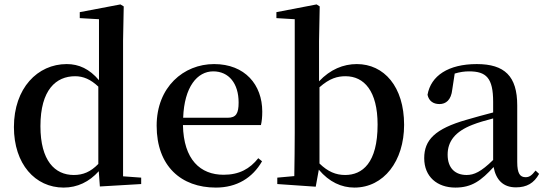

<svg xmlns="http://www.w3.org/2000/svg" viewBox="-20 -833 2466 869"><path d="M432 11 619 0V-29L537 -35V-649L540 -804L525 -813L341 -778V-751L428 -746V-470C385 -521 337 -543 282 -543C150 -543 43 -434 43 -258C43 -91 139 16 268 16C330 16 384 -10 427 -58ZM425 -91C390 -55 356 -41 314 -41C228 -41 163 -106 163 -262C163 -427 234 -488 320 -488C357 -488 390 -474 425 -441Z M957 16C1052 16 1123 -28 1166 -103L1149 -117C1111 -69 1063 -42 992 -42C887 -42 811 -110 808 -267H1161C1165 -284 1167 -303 1167 -328C1167 -449 1089 -543 949 -543C811 -543 689 -439 689 -264C689 -81 800 16 957 16ZM809 -300C814 -440 873 -510 945 -510C1016 -510 1060 -455 1060 -369C1060 -320 1049 -300 1010 -300Z M1584 16C1717 16 1809 -104 1809 -268C1809 -441 1718 -543 1595 -543C1534 -543 1475 -519 1424 -465V-647L1427 -804L1413 -813L1231 -778V-751L1314 -746V-232C1314 -177 1313 -93 1312 -36L1235 -29V0L1409 12L1423 -65C1470 -9 1526 16 1584 16ZM1426 -438C1472 -479 1508 -488 1544 -488C1628 -488 1689 -421 1689 -269C1689 -95 1620 -41 1542 -41C1500 -41 1464 -56 1426 -93Z M2315 15C2364 15 2397 -4 2420 -46L2404 -61C2386 -38 2375 -31 2359 -31C2334 -31 2321 -47 2321 -100V-356C2321 -488 2264 -543 2138 -543C2009 -543 1930 -490 1915 -404C1921 -376 1941 -362 1969 -362C1998 -362 2022 -380 2027 -428L2038 -500C2061 -507 2082 -510 2103 -510C2181 -510 2212 -480 2212 -372V-324C2171 -313 2128 -302 2092 -291C1948 -250 1900 -199 1900 -117C1900 -33 1959 16 2041 16C2116 16 2158 -16 2214 -77C2225 -19 2257 15 2315 15ZM2212 -109C2157 -55 2125 -41 2092 -41C2041 -41 2006 -71 2006 -133C2006 -194 2041 -238 2118 -268C2143 -278 2177 -288 2212 -297Z"/></svg>

Font: Noto Serif CJK KR SemiBold
Style: Regular
Weight: 600
Designer: Ryoko NISHIZUKA 西塚涼子 (kana & ideographs); Frank Grießhammer (Latin, Greek & Cyrillic); Wenlong ZHANG 张文龙 (bopomofo); San
Foundry: Adobe
Version: Version 2.001;hotconv 1.1.0;makeotfexe 2.6.0